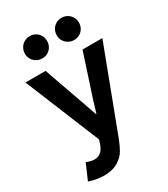

<svg xmlns="http://www.w3.org/2000/svg" viewBox="-232 -861 1031 1178"><g transform="rotate(-30 283.5 -272.0)"><path d="M42 194.3 89.8 84Q102.1 90.3 116.9 94Q131.8 97.7 144.5 97.7Q200.2 97.7 221.7 31.2L230 4.4L13.7 -523.4H156.2L261.7 -224.6L291 -139.6H294.9L320.3 -224.6L418 -523.4H558.6L336.9 62.5Q320.8 104.5 302.7 135Q284.7 165.5 246.6 189.2Q208.5 212.9 147.5 212.9Q119.6 212.9 90.3 207.5Q61 202.1 42 194.3ZM324.7 -677.7Q324.7 -699.7 335 -717.8Q345.2 -735.8 363.3 -746.3Q381.3 -756.8 402.8 -756.8Q424.8 -756.8 442.9 -746.3Q460.9 -735.8 471.4 -717.8Q481.9 -699.7 481.9 -677.7Q481.9 -656.2 471.7 -638.2Q461.4 -620.1 443.4 -609.9Q425.3 -599.6 403.8 -599.6Q381.8 -599.6 363.8 -609.9Q345.7 -620.1 335.2 -637.9Q324.7 -655.8 324.7 -677.7ZM99.1 -677.7Q99.1 -699.7 109.6 -717.8Q120.1 -735.8 138.2 -746.3Q156.2 -756.8 178.2 -756.8Q199.7 -756.8 217.8 -746.6Q235.8 -736.3 246.1 -718.3Q256.3 -700.2 256.3 -678.7Q256.3 -656.2 246.1 -638.2Q235.8 -620.1 218 -609.6Q200.2 -599.1 178.2 -599.6Q156.2 -599.6 138.2 -609.9Q120.1 -620.1 109.6 -637.9Q99.1 -655.8 99.1 -677.7Z"/></g></svg>

Font: Reddit Sans Fudge
Style: Bold
Weight: 700
Designer: Stephen Hutchings
Foundry: Reddit
Version: Version 1.013